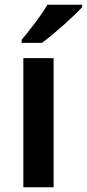

<svg xmlns="http://www.w3.org/2000/svg" viewBox="-20 -786 365 806"><path d="M325 -756V-766H179C153 -721 102 -656 71 -619V-606H156C205 -641 291 -719 325 -756ZM205 0V-542H78V0Z"/></svg>

Font: Noto Sans Lao SemiBold
Style: Regular
Weight: 600
Designer: Monotype Design Team
Foundry: Monotype Imaging Inc.
Version: Version 2.003